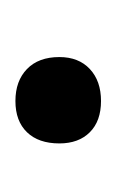

<svg xmlns="http://www.w3.org/2000/svg" viewBox="29 -344 151 249"><g transform="rotate(90 104.5 -219.5)"><path d="M54 -221Q54 -246 69.5 -260.5Q85 -275 111 -275Q137 -275 151.5 -260.5Q166 -246 166 -221Q166 -194 151.5 -179Q137 -164 111 -164Q85 -164 69.5 -179Q54 -194 54 -221Z"/></g></svg>

Font: Cormorant Infant
Style: Bold Italic
Weight: 700
Italic angle: -10°
Designer: Christian Thalmann (Catharsis Fonts)
Foundry: Catharsis Fonts
Version: Version 4.000